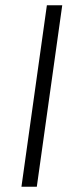

<svg xmlns="http://www.w3.org/2000/svg" viewBox="-20 -705 294 725"><path d="M215 -685 119 0H61L157 -685Z"/></svg>

Font: Fira Sans Condensed Light
Style: Italic
Weight: 300
Width: 3
Italic angle: -8°
Designer: Carrois Corporate & Edenspiekermann AG
Foundry: Carrois Corporate GbR & Edenspiekermann AG
Version: Version 4.203